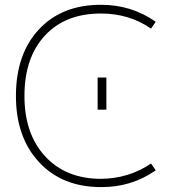

<svg xmlns="http://www.w3.org/2000/svg" viewBox="-20 -762 726 794"><path d="M604.5 -85.9 624 -57.6Q523.4 12.7 397.5 11.7Q237.3 11.7 141.6 -91.3Q45.9 -194.3 45.9 -365.2Q45.9 -538.1 140.6 -640.1Q235.4 -742.2 397.5 -742.2Q524.4 -742.2 624 -671.9L604.5 -643.6Q514.6 -706.1 397.5 -706.1Q250 -706.1 165.5 -614.7Q81.1 -523.4 81.1 -365.2Q81.1 -208 167 -115.2Q252.9 -22.5 397.5 -22.5Q512.7 -23.4 604.5 -85.9ZM383.8 -308.6V-441.4H419.9V-308.6Z"/></svg>

Font: Gen Shin Gothic ExtraLight
Style: Regular
Weight: 100
Designer: [Source Han Sans]
Ryoko NISHIZUKA  (kana & ideographs); Paul D. Hunt (Latin, Greek & Cyrillic); Wenlong ZHANG  (bopomofo
Version: Version 1.002.20150607